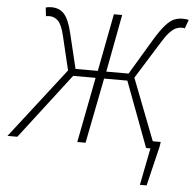

<svg xmlns="http://www.w3.org/2000/svg" viewBox="-91 -725 976 970"><g transform="rotate(5 396.5 -239.5)"><path d="M654 188 691 0H676L683 -37H740L736 -11L688 188ZM-34 0 242 -356 201 -528Q187 -586 168 -603.5Q149 -621 127 -621Q122 -621 117.5 -621Q113 -621 107 -619L102 -663Q108 -665 115.5 -666Q123 -667 131 -667Q172 -667 196 -640Q220 -613 236 -546L279 -367H392L448 -659H490L435 -367H548L655 -546Q687 -599 710.5 -625Q734 -651 754 -659Q774 -667 796 -667Q806 -667 814 -666Q822 -665 827 -663L811 -619Q807 -621 803 -621Q799 -621 793 -621Q780 -621 765.5 -614.5Q751 -608 733 -588.5Q715 -569 691 -529L579 -349L714 0H669L545 -331H427L362 0H320L384 -331H270L16 0Z"/></g></svg>

Font: Source Sans 3 Light
Style: Italic
Weight: 300
Italic angle: -11°
Designer: Paul D. Hunt
Foundry: Adobe
Version: Version 3.046;hotconv 1.0.118;makeotfexe 2.5.65603